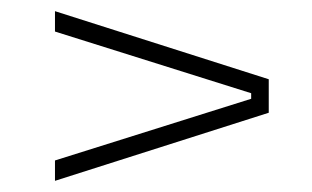

<svg xmlns="http://www.w3.org/2000/svg" viewBox="-20 -484 559 344"><path d="M430 -317 78.5 -427.5V-464L461.5 -342V-282L78.5 -160V-196.5L430 -307Z"/></svg>

Font: Anek Tamil ExtraLight
Style: Regular
Weight: 250
Version: Version 1.003